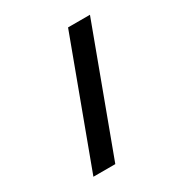

<svg xmlns="http://www.w3.org/2000/svg" viewBox="-170 -858 939 987"><g transform="rotate(-30 300.0 -365.0)"><path d="M101 0 372 -730H502L231 0Z"/></g></svg>

Font: Tiny
Style: Bold
Weight: 700
Monospace: yes
Designer: Philipp Nurullin, Konstantin Bulenkov
Foundry: JetBrains
Version: Version 2.251; ttfautohint (v1.8.4.7-5d5b)